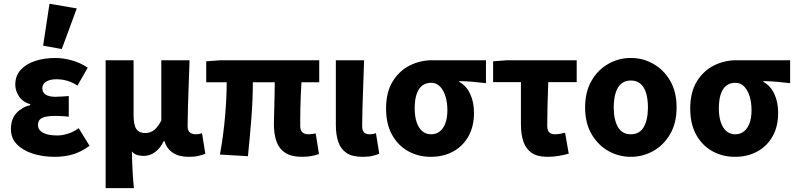

<svg xmlns="http://www.w3.org/2000/svg" viewBox="-20 -813 4188 1010"><path d="M267.8 12Q204.7 12 152.1 -4.9Q99.6 -21.9 68.5 -54.2Q37.5 -86.4 37.5 -133.1Q37.5 -187.1 66.2 -218.1Q94.8 -249.1 139.5 -260.2V-264.2Q98.4 -277.1 79.4 -306.9Q60.4 -336.7 60.4 -366.9Q60.4 -415.7 89.9 -446.8Q119.3 -477.9 166.9 -493Q214.5 -508 269.8 -508Q314.8 -508 360.3 -494.8Q405.8 -481.6 441.4 -456.7L387.4 -362.6Q362 -379.8 334.4 -387.9Q306.7 -396.1 278.1 -396.1Q242 -396.1 222.3 -383.4Q202.6 -370.7 202.6 -348.4Q202.6 -325.9 220.9 -314.9Q239.2 -303.8 271.4 -303.8Q287.5 -303.8 305.9 -305.3Q324.4 -306.8 341.8 -307.8V-199.3Q324 -201.3 304.8 -202.3Q285.7 -203.3 268.7 -203.3Q222.7 -203.3 201.2 -192.5Q179.8 -181.7 179.8 -155.8Q179.8 -129.6 205.8 -115Q231.8 -100.4 281.6 -100.4Q305.6 -100.4 335.2 -109Q364.8 -117.6 394 -138.8L451.2 -45.8Q403.5 -11.8 359.6 0.1Q315.6 12 267.8 12ZM305 -555.1 206.8 -572.6 240.3 -793.2 383.8 -768.7Z M535.7 176.7V-496.1H682.7V-207Q682.7 -154.6 697.6 -133.9Q712.4 -113.2 743.6 -113.2Q760.5 -113.2 775 -119.5Q789.5 -125.8 802.6 -140.1Q815.8 -154.5 828.5 -178.5V-496.1H977.2Q975.5 -438.1 972.9 -373.4Q970.4 -308.7 968.7 -249.7Q966.9 -190.7 966.9 -149.2Q966.9 -125.5 979 -116Q991.2 -106.6 1011.4 -106.6Q1017.6 -106.6 1026.5 -108.1Q1035.3 -109.6 1042.7 -112.6L1060.2 -4.2Q1044.2 2.1 1024.5 7Q1004.7 12 973.1 12Q922 12 889.6 -9.2Q857.2 -30.4 845 -70.6H841.3Q823.2 -33.1 795.9 -13Q768.7 7.1 736.1 7.1Q718.5 7.1 702.5 2.7Q686.5 -1.6 673.7 -16.1Q674.6 20.3 675.8 51.4Q677 82.6 678.9 112.4Q680.7 142.3 684.3 176.7Z M1568.7 12Q1513.4 12 1481 -8.9Q1448.5 -29.7 1434.7 -68Q1420.9 -106.3 1420.9 -157.7Q1420.9 -168.7 1421.4 -192.8Q1421.9 -217 1422.9 -249Q1423.9 -281.1 1424.5 -315.1Q1425.1 -349.1 1425.3 -380.4H1310.1Q1310.1 -291.5 1302.3 -190.2Q1294.4 -89 1284.2 8.6L1136.9 0Q1155.2 -100.1 1163.8 -199.2Q1172.5 -298.3 1172.5 -380.4H1064.8V-490.5L1139 -496.1H1659.3V-380.4H1565.7Q1563.7 -348.1 1562.2 -311.9Q1560.7 -275.6 1560.1 -242.2Q1559.5 -208.7 1559.4 -184.4Q1559.3 -160.2 1559.3 -151.7Q1559.3 -126.7 1570.8 -116.7Q1582.2 -106.6 1603.7 -106.6Q1611.3 -106.6 1620.4 -108.1Q1629.5 -109.6 1640.6 -111L1658.1 -2.6Q1643.8 2.9 1620.5 7.4Q1597.1 12 1568.7 12Z M1888 12Q1833.1 12 1802.6 -8.6Q1772 -29.2 1759.4 -66.9Q1746.7 -104.7 1746.7 -155.2V-496.1H1895.3Q1893.7 -438.1 1891.1 -373.4Q1888.6 -308.7 1886.8 -249.7Q1885.1 -190.7 1885.1 -149.2Q1885.1 -125.5 1895.6 -116Q1906 -106.6 1926.3 -106.6Q1932.5 -106.6 1941.3 -108.1Q1950.2 -109.6 1957.6 -112.6L1975.1 -4.2Q1959.1 2.1 1939.3 7Q1919.6 12 1888 12Z M2246.2 12Q2181.5 12 2128 -17.3Q2074.5 -46.6 2042.7 -103.3Q2010.9 -159.9 2010.9 -242.2Q2010.9 -328.1 2045.6 -384.5Q2080.4 -441 2135.6 -468.6Q2190.9 -496.1 2253.1 -496.1H2536.4V-375.5Q2496.1 -380.1 2465.1 -382.9Q2434.2 -385.6 2395.5 -386.4V-382.4Q2433.3 -361.9 2453.3 -318.8Q2473.4 -275.7 2473.4 -219.2Q2473.4 -147.6 2444.2 -95.9Q2415.1 -44.2 2363.8 -16.1Q2312.5 12 2246.2 12ZM2247.8 -106.6Q2274.4 -106.6 2293.5 -121.7Q2312.5 -136.7 2323 -165.1Q2333.4 -193.5 2333.4 -234Q2333.4 -273.5 2323.4 -306.1Q2313.4 -338.7 2294.5 -358.1Q2275.6 -377.5 2248.2 -377.5Q2221.6 -377.5 2202.3 -363.7Q2183 -349.9 2172.3 -320Q2161.5 -290.2 2161.5 -242.2Q2161.5 -199.3 2172.2 -168.8Q2182.8 -138.4 2202 -122.5Q2221.3 -106.6 2247.8 -106.6Z M2859.2 12Q2807 12 2776.8 -8.9Q2746.5 -29.7 2733.4 -68Q2720.3 -106.3 2720.3 -157.7V-380.8H2574V-490.5L2648.2 -496.1H3013.7V-380.8H2864Q2861.4 -316.7 2860.1 -256.4Q2858.7 -196 2858.7 -151.7Q2858.7 -126.7 2869.6 -116.7Q2880.4 -106.6 2897.5 -106.6Q2910.9 -106.6 2923.6 -108.7Q2936.2 -110.8 2952.6 -114.6L2971.8 -4.6Q2948.3 1.7 2919.9 6.9Q2891.5 12 2859.2 12Z M3298.5 12Q3235.4 12 3180.6 -18.6Q3125.9 -49.3 3091.9 -107.4Q3057.9 -165.4 3057.9 -247.9Q3057.9 -330.5 3091.9 -388.6Q3125.9 -446.7 3180.6 -477.4Q3235.4 -508.1 3298.5 -508.1Q3361.6 -508.1 3416.3 -477.4Q3471.1 -446.7 3505.1 -388.6Q3539.1 -330.5 3539.1 -247.9Q3539.1 -165.4 3505.1 -107.4Q3471.1 -49.3 3416.3 -18.6Q3361.6 12 3298.5 12ZM3298.5 -106.6Q3344.7 -106.6 3366.6 -145Q3388.4 -183.3 3388.4 -247.9Q3388.4 -291 3378.9 -323Q3369.3 -354.9 3349.3 -372.2Q3329.2 -389.5 3298.5 -389.5Q3267.7 -389.5 3247.7 -372.2Q3227.6 -354.9 3218.1 -323Q3208.5 -291 3208.5 -247.9Q3208.5 -183.3 3230.5 -145Q3252.4 -106.6 3298.5 -106.6Z M3846.2 12Q3781.5 12 3728 -17.3Q3674.5 -46.6 3642.7 -103.3Q3610.9 -159.9 3610.9 -242.2Q3610.9 -328.1 3645.6 -384.5Q3680.4 -441 3735.6 -468.6Q3790.9 -496.1 3853.1 -496.1H4136.4V-375.5Q4096.1 -380.1 4065.1 -382.9Q4034.2 -385.6 3995.5 -386.4V-382.4Q4033.3 -361.9 4053.3 -318.8Q4073.4 -275.7 4073.4 -219.2Q4073.4 -147.6 4044.2 -95.9Q4015.1 -44.2 3963.8 -16.1Q3912.5 12 3846.2 12ZM3847.8 -106.6Q3874.4 -106.6 3893.5 -121.7Q3912.5 -136.7 3923 -165.1Q3933.4 -193.5 3933.4 -234Q3933.4 -273.5 3923.4 -306.1Q3913.4 -338.7 3894.5 -358.1Q3875.6 -377.5 3848.2 -377.5Q3821.6 -377.5 3802.3 -363.7Q3783 -349.9 3772.3 -320Q3761.5 -290.2 3761.5 -242.2Q3761.5 -199.3 3772.2 -168.8Q3782.8 -138.4 3802 -122.5Q3821.3 -106.6 3847.8 -106.6Z"/></svg>

Font: Source Sans 3 Variable
Style: Regular
Weight: 200
Designer: Paul D. Hunt
Foundry: Adobe Systems Incorporated
Version: Version 3.026